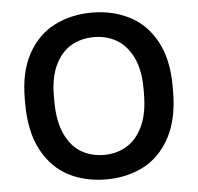

<svg xmlns="http://www.w3.org/2000/svg" viewBox="-52 -764 853 828"><g transform="rotate(-5 375.0 -350.0)"><path d="M55 -345V-365Q55 -482 98 -560Q141 -638 213.5 -674.5Q286 -711 375 -711Q464 -711 536.5 -674.5Q609 -638 652 -560Q695 -482 695 -365V-345Q695 -223 652 -143Q609 -63 537 -26Q465 11 375 11Q285 11 213 -26Q141 -63 98 -143Q55 -223 55 -345ZM569 -345V-365Q569 -448 542 -502Q515 -556 471.5 -580.5Q428 -605 375 -605Q321 -605 277.5 -580.5Q234 -556 207.5 -502Q181 -448 181 -365V-345Q181 -257 207.5 -201Q234 -145 277.5 -120Q321 -95 375 -95Q428 -95 471.5 -120Q515 -145 542 -201Q569 -257 569 -345Z"/></g></svg>

Font: .
Style: 
Weight: 500
Designer: A.Korolkova, Vitaly Kuzmin
Foundry: ParaType Ltd
Version: Version 1.000; Glyphs 3.2, build 3192.0